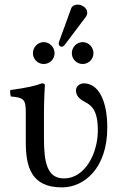

<svg xmlns="http://www.w3.org/2000/svg" viewBox="-20 -804 530 834"><path d="M317 -784C304 -784 293 -778 289 -767L237 -624C236 -621 235 -617 235 -614C235 -607 241 -601 249 -601C253 -601 258 -605 261 -609L353 -731C357 -736 359 -744 359 -749C359 -769 337 -784 317 -784ZM123 -573C123 -547 144 -526 170 -526C196 -526 217 -547 217 -573C217 -599 196 -621 170 -621C144 -621 123 -599 123 -573ZM292 -573C292 -547 313 -526 339 -526C365 -526 386 -547 386 -573C386 -599 365 -621 339 -621C313 -621 292 -599 292 -573ZM171 -321.3C171 -371 175 -435 175 -435C175 -439 170 -442 162 -442C133.5 -431 94 -422 25 -413C23 -407 25 -391 27 -385C81.5 -379.9 92 -374 92 -317V-187C92 -80 115 10 249 10C347 10 446 -75 446 -249C446 -369 407 -442 344 -442C327 -442 310 -429 310 -412C310 -389 324 -375 344 -364C373 -348 405 -333 405 -237C405 -139 350 -29 258 -29C183 -29 171 -102 171 -203Z"/></svg>

Font: Libertinus Serif
Style: Regular
Weight: 400
Designer: Philipp H. Poll
Foundry: Khaled Hosny
Version: Version 6.2